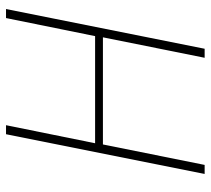

<svg xmlns="http://www.w3.org/2000/svg" viewBox="-51 -649 700 638"><g transform="rotate(-90 299.0 -330.0)"><path d="M40 0 172 -660H202L142 -364H498L558 -660H588L456 0H426L494 -338H138L70 0Z"/></g></svg>

Font: Source Sans 3 ExtraLight
Style: Italic
Weight: 250
Italic angle: -11°
Designer: Paul D. Hunt
Foundry: Adobe
Version: Version 3.046;hotconv 1.0.118;makeotfexe 2.5.65603